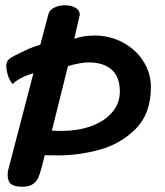

<svg xmlns="http://www.w3.org/2000/svg" viewBox="-20 -696 627 729"><path d="M36 -485Q41 -488 72.5 -503Q104 -518 133 -526L164 -643Q168 -658 186 -667Q204 -676 227 -676Q250 -676 266.5 -666.5Q283 -657 283 -640L262 -549Q284 -556 301 -558.5Q318 -561 340 -561Q398 -561 447 -534.5Q496 -508 524.5 -463Q553 -418 553 -366Q553 -265 496 -207.5Q439 -150 359.5 -128Q280 -106 201 -106Q163 -106 150 -107L138 -60Q131 -34 125 -20.5Q119 -7 105 3Q91 13 65 13Q35 13 22 3Q9 -7 9 -33Q9 -44 12 -54L107 -418Q55 -403 28 -377Q17 -389 10.5 -408.5Q4 -428 4 -447Q4 -461 12.5 -469.5Q21 -478 36 -485ZM215 -199Q276 -199 326 -217Q376 -235 405.5 -269Q435 -303 435 -348Q435 -404 404 -431.5Q373 -459 317 -459Q285 -459 238 -445L177 -200Q189 -199 215 -199Z"/></svg>

Font: Sriracha
Style: Regular
Weight: 400
Designer: Suppakit Chalermlarp
Version: Version 1.002g